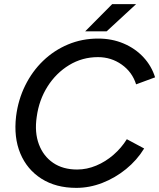

<svg xmlns="http://www.w3.org/2000/svg" viewBox="-20 -899 772 931"><path d="M350 12Q251 12 181 -32.5Q111 -77 78.5 -155Q46 -233 58 -335Q68 -415 102 -484Q136 -553 189 -604Q242 -655 310 -683.5Q378 -712 456 -712Q523 -712 579.5 -688Q636 -664 675.5 -621.5Q715 -579 732 -524L640 -490Q621 -550 570 -586Q519 -622 455 -622Q379 -622 315.5 -583.5Q252 -545 210.5 -479.5Q169 -414 158 -332Q147 -257 168.5 -199.5Q190 -142 237.5 -109.5Q285 -77 354 -77Q401 -77 446.5 -96Q492 -115 530.5 -148.5Q569 -182 595 -224L679 -179Q644 -122 591 -79Q538 -36 476 -12Q414 12 350 12ZM393 -747 524 -879H640L497 -747Z"/></svg>

Font: Figtree Medium
Style: Italic
Weight: 500
Italic angle: -9.5°
Foundry: Erik Kennedy
Version: Version 2.001; ttfautohint (v1.8.4.7-5d5b);gftools[0.9.27]